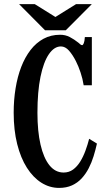

<svg xmlns="http://www.w3.org/2000/svg" viewBox="-20 -899 540 939"><path d="M200.2 -751 73.2 -878.9H149.9L251 -815.9L352.1 -878.9H429.2L301.8 -751ZM273.9 -729Q299.8 -729 321 -718Q342.3 -707 363.8 -689.9Q369.1 -685.5 373 -681.9Q377 -678.2 381.8 -678.2Q385.7 -678.2 389.6 -687.3Q393.6 -696.3 395 -717.8H429.2V-481.9H389.2Q384.3 -513.7 374 -544.4Q363.8 -575.2 351.1 -600.1Q335.4 -630.9 317.4 -651.4Q299.3 -671.9 277.8 -671.9Q245.1 -671.9 219 -633.8Q192.9 -595.7 178 -523.2Q163.1 -450.7 163.1 -347.2Q163.1 -257.3 178.2 -191.7Q193.4 -126 221.9 -90.6Q250.5 -55.2 291 -55.2Q317.4 -55.2 337.4 -69.8Q357.4 -84.5 372.3 -108.6Q387.2 -132.8 397.9 -162.1Q408.7 -191.4 416 -220.2L454.1 -196.8Q447.3 -166 437.7 -135Q428.2 -104 413.8 -76.2Q399.4 -48.3 379.4 -26.6Q359.4 -4.9 332 7.6Q304.7 20 269 20Q222.7 20 182.4 -5.4Q142.1 -30.8 111.6 -78.6Q81.1 -126.5 64 -194.6Q46.9 -262.7 46.9 -348.1Q46.9 -410.2 56.2 -467Q65.4 -523.9 83.7 -571.5Q102.1 -619.1 129.4 -654.5Q156.7 -689.9 192.9 -709.5Q229 -729 273.9 -729Z"/></svg>

Font: BIZ UDMincho
Style: Bold
Weight: 700
Monospace: yes
Designer: TypeBank Co., Ltd.
Foundry: Morisawa Inc.
Version: Version 1.06